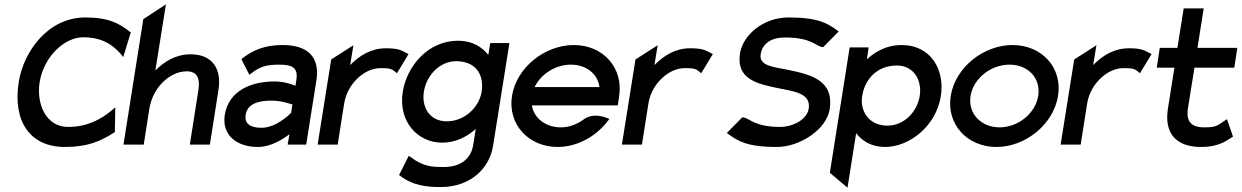

<svg xmlns="http://www.w3.org/2000/svg" viewBox="-20 -671 5762 891"><path d="M67 -290C38 -106 121 11 281 11C388 11 447 -16 508 -55L513 -58L515 -173L499 -159C448 -117 385 -82 296 -82C194 -82 148 -187 164 -290C183 -407 278 -498 366 -498C455 -498 504 -462 541 -420L552 -406L587 -521L582 -524C533 -563 483 -590 376 -590C202 -590 89 -431 67 -290Z M553 0H647L673 -166C682 -220 707 -262 737 -291C764 -317 802 -340 847 -340C895 -340 909 -307 901 -255L861 0H954L994 -255C1009 -351 966 -419 865 -419C796 -419 743 -386 701 -344L750 -651L645 -582Z M1023 -137C1009 -46 1076 11 1177 11C1237 11 1293 -25 1323 -48L1315 0H1401L1448 -296C1466 -407 1408 -462 1291 -462C1204 -462 1151 -436 1100 -397L1137 -324L1148 -332C1187 -363 1219 -371 1277 -371C1342 -371 1364 -353 1355 -298L1351 -273C1332 -281 1296 -293 1255 -293C1144 -293 1041 -250 1023 -137ZM1120 -138C1128 -189 1177 -204 1241 -204C1282 -204 1321 -191 1337 -186L1331 -147C1319 -135 1258 -78 1194 -78C1141 -78 1114 -97 1120 -138Z M1454 0H1547L1577 -190C1585 -241 1611 -281 1641 -309C1668 -334 1704 -355 1748 -355C1792 -355 1799 -350 1814 -338L1822 -331L1876 -420C1845 -435 1836 -447 1771 -447C1702 -447 1648 -413 1605 -369L1620 -461L1517 -395Z M1849 -245C1827 -104 1921 -9 2031 -9C2095 -9 2147 -36 2188 -73L2176 1C2166 67 2116 104 2040 104C1987 104 1946 103 1887 59L1877 52L1832 141C1895 192 1964 197 2025 197C2168 197 2252 106 2268 7L2344 -471H2255L2246 -416C2217 -453 2172 -482 2106 -482C1965 -482 1868 -363 1849 -245ZM1947 -245C1959 -321 2020 -387 2097 -387C2185 -387 2228 -328 2215 -245C2204 -176 2139 -108 2053 -108C1972 -108 1936 -176 1947 -245Z M2356 -226C2335 -95 2432 11 2568 11C2658 11 2745 -37 2800 -109L2808 -119L2798 -123C2797 -123 2737 -152 2689 -117C2658 -94 2621 -80 2583 -80C2512 -80 2458 -122 2448 -182H2847L2853 -224C2874 -356 2779 -462 2643 -462C2507 -462 2377 -357 2356 -226ZM2461 -267C2490 -327 2557 -371 2629 -371C2701 -371 2754 -328 2762 -267Z M2866 0H2959L2989 -190C2997 -241 3023 -281 3053 -309C3080 -334 3116 -355 3160 -355C3204 -355 3211 -350 3226 -338L3234 -331L3288 -420C3257 -435 3248 -447 3183 -447C3114 -447 3060 -413 3017 -369L3032 -461L2929 -395Z M3353 -54 3361 -48C3404 -17 3446 11 3585 11C3694 11 3816 -72 3830 -163C3852 -301 3739 -326 3631 -348C3572 -360 3501 -365 3510 -419C3518 -471 3562 -498 3625 -497C3746 -497 3767 -456 3795 -453L3800 -452L3872 -525L3864 -531C3821 -562 3778 -590 3639 -590C3522 -590 3428 -509 3414 -423C3395 -302 3498 -281 3590 -262C3664 -247 3744 -239 3733 -167C3725 -115 3658 -82 3600 -82C3480 -82 3458 -123 3430 -126L3425 -127Z M3831 131 3913 200 3953 -53C3981 -17 4023 11 4088 11C4198 11 4324 -84 4346 -225C4365 -343 4304 -462 4163 -462C4097 -462 4045 -434 4003 -396L4011 -451H3923ZM3981 -225C3994 -308 4054 -367 4142 -367C4219 -367 4260 -301 4248 -225C4237 -156 4179 -88 4098 -88C4012 -88 3970 -156 3981 -225Z M4392 -226C4371 -95 4468 11 4604 11C4740 11 4869 -95 4890 -226C4911 -357 4815 -462 4679 -462C4543 -462 4413 -357 4392 -226ZM4484 -226C4497 -307 4578 -371 4665 -371C4752 -371 4811 -307 4798 -226C4785 -145 4705 -80 4619 -80C4532 -80 4471 -145 4484 -226Z M4902 0H4995L5025 -190C5033 -241 5059 -281 5089 -309C5116 -334 5152 -355 5196 -355C5240 -355 5247 -350 5262 -338L5270 -331L5324 -420C5293 -435 5284 -447 5219 -447C5150 -447 5096 -413 5053 -369L5068 -461L4965 -395Z M5348 -357H5430L5399 -161C5384 -52 5438 11 5553 11C5629 11 5662 -11 5702 -37L5674 -118L5663 -111C5630 -89 5626 -80 5568 -80C5506 -80 5483 -110 5493 -170L5523 -357H5708L5722 -449H5537L5566 -632H5473L5444 -449H5362Z"/></svg>

Font: Charger Sport
Style: BdObl
Weight: 700
Designer: Jasper
Foundry: Cannot Into Space Fonts
Version: Version 1.1